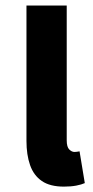

<svg xmlns="http://www.w3.org/2000/svg" viewBox="-20 -672 340 703"><path d="M214 11.3Q163.1 11.3 133.2 -9.2Q103.3 -29.7 90.1 -67.5Q76.9 -105.2 76.9 -155.9V-651.8H224.3V-158.2Q224.3 -133.9 233.6 -124.7Q242.9 -115.6 252.6 -115.6Q257.6 -115.6 261.5 -116.3Q265.3 -116.9 271.3 -117.9L290.5 -1.6Q278.8 3.8 259.1 7.6Q239.5 11.3 214 11.3Z"/></svg>

Font: Source Sans 3 VF
Style: Regular
Weight: 200
Designer: Paul D. Hunt
Foundry: Adobe
Version: Version 3.046;hotconv 1.0.118;makeotfexe 2.5.65603